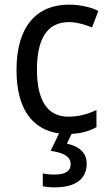

<svg xmlns="http://www.w3.org/2000/svg" viewBox="-20 -566 471 826"><path d="M353 138C353 89 318 63 268 52L288 10C330 8 365 -2 395 -19V-93C360 -76 321 -64 274 -64C184 -64 139 -134 139 -266C139 -401 184 -471 277 -471C308 -471 347 -460 376 -448L403 -519C372 -535 325 -546 276 -546C140 -546 51 -455 51 -265C51 -95 121 -8 234 8L198 83C248 90 284 105 284 140C284 171 260 185 214 185C196 185 177 183 164 180V235C176 238 195 240 216 240C306 240 353 203 353 138Z"/></svg>

Font: Noto Sans Bengali UI SemiCondensed
Style: Regular
Weight: 400
Width: 4
Designer: Jelle Bosma - Monotype Design Team
Foundry: Monotype Imaging Inc.
Version: Version 2.003